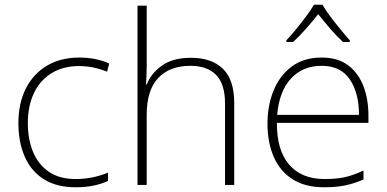

<svg xmlns="http://www.w3.org/2000/svg" viewBox="-20 -784 1641 814"><path d="M302 10Q220 10 166 -24Q112 -58 85 -119.5Q58 -181 58 -262Q58 -346 89.5 -408.5Q121 -471 179 -505.5Q237 -540 316 -540Q353 -540 384.5 -533.5Q416 -527 443 -515L434 -480Q405 -492 374.5 -498Q344 -504 316 -504Q248 -504 199 -474Q150 -444 124 -389.5Q98 -335 98 -262Q98 -195 119.5 -141.5Q141 -88 186 -56.5Q231 -25 301 -25Q339 -25 374 -32.5Q409 -40 438 -52V-17Q413 -5 378.5 2.5Q344 10 302 10Z M602 -504Q602 -482 601 -464.5Q600 -447 599 -426H602Q620 -472 666 -505.5Q712 -539 790 -539Q877 -539 925 -492.5Q973 -446 973 -347V0H934V-345Q934 -428 896 -466.5Q858 -505 787 -505Q700 -505 651 -453.5Q602 -402 602 -297V0H563V-760H602Z M1344 -540Q1412 -540 1455.5 -507.5Q1499 -475 1520.5 -419.5Q1542 -364 1542 -294V-263H1154Q1153 -148 1205.5 -86.5Q1258 -25 1356 -25Q1405 -25 1440.5 -32.5Q1476 -40 1521 -61V-23Q1482 -6 1443.5 2Q1405 10 1355 10Q1274 10 1220.5 -24Q1167 -58 1140.5 -119Q1114 -180 1114 -260Q1114 -337 1140 -400.5Q1166 -464 1217 -502Q1268 -540 1344 -540ZM1344 -505Q1264 -505 1214 -451.5Q1164 -398 1155 -297H1502Q1502 -390 1463 -447.5Q1424 -505 1344 -505ZM1347 -764Q1359 -743 1379.5 -715.5Q1400 -688 1422.5 -660.5Q1445 -633 1463 -613V-606H1434Q1407 -631 1379 -663.5Q1351 -696 1329 -724Q1307 -696 1278.5 -663.5Q1250 -631 1223 -606H1194V-613Q1213 -633 1235.5 -660.5Q1258 -688 1278.5 -715.5Q1299 -743 1311 -764Z"/></svg>

Font: Noto Sans Khmer UI ExtraLight
Style: Regular
Weight: 200
Designer: Danh Hong and the Monotype Design Team
Foundry: Monotype Imaging Inc.
Version: Version 2.002; ttfautohint (v1.8.4.7-5d5b)